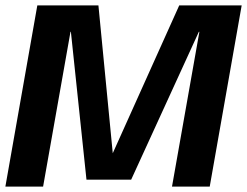

<svg xmlns="http://www.w3.org/2000/svg" viewBox="-31 -695 920 715"><path d="M-11 0H129.5L231.5 -576.5H233L291 -26H457.5L709.5 -576.5H711.5L609.5 0H750L869 -675H636.5L388.5 -123.5H389L335.5 -675H108Z"/></svg>

Font: Anybody UltraCondensed Thin SemiBold
Style: Italic
Weight: 600
Italic angle: -10°
Version: Version 1.111